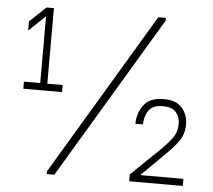

<svg xmlns="http://www.w3.org/2000/svg" viewBox="-51 -755 898 810"><g transform="rotate(5 398.5 -350.0)"><path d="M210 -350H46V-380H115V-661H113L45 -596V-635L114 -700H145V-380H210ZM619 -688 208 0H176V-12L587 -700H619ZM752 -30V0H525V-29L617 -118L636 -136Q676 -175 694 -200Q712 -225 712 -259Q712 -289 695 -308.5Q678 -328 640 -328Q595 -328 578.5 -302.5Q562 -277 562 -244H530Q530 -288 555.5 -323Q581 -358 640 -358Q694 -358 718.5 -329Q743 -300 743 -259Q743 -219 722 -189Q701 -159 657 -117L642 -102L571 -32V-30Z"/></g></svg>

Font: Be Vietnam Thin
Style: Regular
Weight: 100
Designer: Gabriel Lam
Foundry: TypeRant
Version: Version 4.000